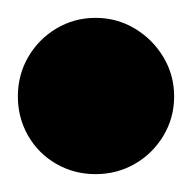

<svg xmlns="http://www.w3.org/2000/svg" viewBox="-57 -208 215 215"><path d="M-37 -100Q-37 -76 -25.5 -56Q-14 -36 6 -24.5Q26 -13 50 -13Q74 -13 94 -24.5Q114 -36 126 -56Q138 -76 138 -100Q138 -124 126 -144Q114 -164 94 -176Q74 -188 50 -188Q26 -188 6 -176Q-14 -164 -25.5 -144Q-37 -124 -37 -100Z"/></svg>

Font: Linefont
Style: Bold
Weight: 700
Monospace: yes
Version: Version 3.002;gftools[0.9.33]